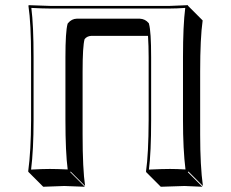

<svg xmlns="http://www.w3.org/2000/svg" viewBox="-20 -668 900 748"><path d="M642.1 -645Q642.1 -645 711.9 -647.9L712.9 -645L769.5 -588.4Q759.8 -520 759.8 -388.7V-143.6Q759.8 -21.5 770.5 56.6L713.9 0L711.9 2.9L768.6 59.6Q767.1 59.6 698.7 56.6Q698.7 56.6 606.4 59.6L549.8 2.9L548.8 0Q558.6 -67.4 559.1 -200.2V-444.8Q559.1 -489.3 556.6 -528.3H335.4Q318.8 -527.3 309.6 -515.6Q301.8 -488.3 301.8 -388.7V-143.6Q301.8 -9.8 311.5 56.6L254.9 0L253.9 2.9L310.5 59.6Q309.1 59.6 230.5 56.6Q230.5 56.6 148.4 59.6L91.8 2.9L89.8 0Q100.6 -79.1 101.1 -200.2V-444.8Q101.1 -577.6 90.8 -645L91.8 -647.9Q93.3 -647.9 173.8 -645ZM642.1 -634.8H173.8Q146 -634.8 102.1 -637.2Q110.8 -569.3 110.8 -444.8V-200.2Q110.8 -85 101.1 -7.3Q146 -9.8 173.8 -9.8Q202.1 -9.8 243.7 -7.8Q234.9 -75.2 234.9 -200.2V-444.8Q234.9 -544.9 243.2 -574.7L244.1 -576.7L245.1 -578.1Q259.3 -594.7 278.8 -595.2H524.9Q545.9 -594.2 559.1 -578.1L560.1 -576.7L560.5 -574.7Q568.8 -545.4 568.8 -444.8V-200.2Q568.8 -73.7 560.1 -7.3Q612.8 -9.8 642.1 -9.8Q669.4 -9.8 702.6 -7.8Q692.9 -85.4 692.9 -200.2V-444.8Q692.9 -569.8 701.7 -637.2Q668 -634.8 642.1 -634.8Z"/></svg>

Font: Linux Biolinum Shadow O
Style: Bold
Weight: 700
Designer: Philipp H. Poll
Foundry: Philipp H. Poll
Version: Version 0.9.2